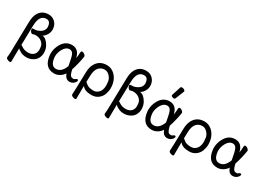

<svg xmlns="http://www.w3.org/2000/svg" viewBox="1 -1749 4066 2935"><g transform="rotate(30 2033.5 -281.0)"><path d="M138 208Q121 208 96.5 196.5Q72 185 72 165Q77 131 79 78L91 -459Q93 -560 123 -616Q177 -718 297 -718Q363 -718 409 -675Q463 -624 463 -544Q463 -491 432 -445Q401 -399 371 -390Q440 -385 494 -293Q526 -238 526 -170Q526 -124 503.5 -78Q481 -32 430 -5Q379 22 323 22Q267 22 221.5 -1Q176 -24 163 -44Q160 65 160 193Q160 208 138 208ZM310 -54Q374 -54 412 -94Q441 -127 441 -179Q441 -190 436.5 -230.5Q432 -271 390.5 -307Q349 -343 280 -343Q260 -343 246.5 -337.5Q233 -332 227 -332Q208 -332 193.5 -352.5Q179 -373 179 -392Q179 -410 197 -410Q249 -410 266 -417Q379 -456 379 -542Q373 -642 302 -642Q178 -642 174 -452L166 -110L161 -107Q169 -107 200 -85Q245 -54 310 -54Z M813 24Q644 24 620 -183Q618 -198 618 -213Q618 -303 664 -383Q726 -492 840 -492Q961 -492 992 -348Q1001 -391 1003 -458Q1004 -482 1026 -482Q1043 -482 1064.5 -466Q1086 -450 1088 -432Q1081 -380 1062.5 -303Q1044 -226 1025 -170Q1045 -78 1073 -61Q1088 -53 1111 -53Q1127 -53 1141.5 -66Q1156 -79 1169 -79Q1186 -79 1186 -61Q1186 -49 1173.5 -31Q1161 -13 1138 1.5Q1115 16 1082 16Q1011 16 981 -73Q955 -31 909.5 -3.5Q864 24 813 24ZM805 -51Q901 -51 951 -184L941 -236Q925 -333 904 -375Q883 -417 840 -417Q775 -417 733 -340Q698 -275 698 -212Q698 -199 700 -186Q715 -51 805 -51Z M1283 201Q1265 201 1241 189.5Q1217 178 1217 158Q1221 127 1229 -229Q1231 -324 1263 -381Q1323 -492 1455 -492Q1514 -492 1561.5 -461Q1609 -430 1640 -377Q1680 -307 1680 -214Q1680 -164 1661 -108Q1642 -52 1592.5 -14Q1543 24 1472 24Q1354 24 1307 -40L1305 184Q1305 201 1283 201ZM1464 -50Q1508 -50 1540 -75Q1599 -119 1599 -216Q1599 -237 1593.5 -283Q1588 -329 1549 -372Q1510 -415 1461 -415Q1395 -415 1354.5 -367Q1314 -319 1312 -218L1309 -110Q1315 -110 1338 -88Q1379 -50 1464 -50Z M1861 208Q1844 208 1819.5 196.5Q1795 185 1795 165Q1800 131 1802 78L1814 -459Q1816 -560 1846 -616Q1900 -718 2020 -718Q2086 -718 2132 -675Q2186 -624 2186 -544Q2186 -491 2155 -445Q2124 -399 2094 -390Q2163 -385 2217 -293Q2249 -238 2249 -170Q2249 -124 2226.5 -78Q2204 -32 2153 -5Q2102 22 2046 22Q1990 22 1944.5 -1Q1899 -24 1886 -44Q1883 65 1883 193Q1883 208 1861 208ZM2033 -54Q2097 -54 2135 -94Q2164 -127 2164 -179Q2164 -190 2159.5 -230.5Q2155 -271 2113.5 -307Q2072 -343 2003 -343Q1983 -343 1969.5 -337.5Q1956 -332 1950 -332Q1931 -332 1916.5 -352.5Q1902 -373 1902 -392Q1902 -410 1920 -410Q1972 -410 1989 -417Q2102 -456 2102 -542Q2096 -642 2025 -642Q1901 -642 1897 -452L1889 -110L1884 -107Q1892 -107 1923 -85Q1968 -54 2033 -54Z M2536 24Q2367 24 2343 -183Q2341 -198 2341 -213Q2341 -303 2387 -383Q2449 -492 2563 -492Q2684 -492 2715 -348Q2724 -391 2726 -458Q2727 -482 2749 -482Q2766 -482 2787.5 -466Q2809 -450 2811 -432Q2804 -380 2785.5 -303Q2767 -226 2748 -170Q2768 -78 2796 -61Q2811 -53 2834 -53Q2850 -53 2864.5 -66Q2879 -79 2892 -79Q2909 -79 2909 -61Q2909 -49 2896.5 -31Q2884 -13 2861 1.5Q2838 16 2805 16Q2734 16 2704 -73Q2678 -31 2632.5 -3.5Q2587 24 2536 24ZM2528 -51Q2624 -51 2674 -184L2664 -236Q2648 -333 2627 -375Q2606 -417 2563 -417Q2498 -417 2456 -340Q2421 -275 2421 -212Q2421 -199 2423 -186Q2438 -51 2528 -51ZM2592 -561Q2576 -561 2559.5 -570Q2543 -579 2543 -590Q2543 -598 2545 -600L2594 -754Q2598 -770 2621 -770Q2640 -770 2658.5 -759Q2677 -748 2677 -732Q2677 -728 2614 -574Q2609 -561 2592 -561Z M3006 201Q2988 201 2964 189.5Q2940 178 2940 158Q2944 127 2952 -229Q2954 -324 2986 -381Q3046 -492 3178 -492Q3237 -492 3284.5 -461Q3332 -430 3363 -377Q3403 -307 3403 -214Q3403 -164 3384 -108Q3365 -52 3315.5 -14Q3266 24 3195 24Q3077 24 3030 -40L3028 184Q3028 201 3006 201ZM3187 -50Q3231 -50 3263 -75Q3322 -119 3322 -216Q3322 -237 3316.5 -283Q3311 -329 3272 -372Q3233 -415 3184 -415Q3118 -415 3077.5 -367Q3037 -319 3035 -218L3032 -110Q3038 -110 3061 -88Q3102 -50 3187 -50Z M3694 24Q3525 24 3501 -183Q3499 -198 3499 -213Q3499 -303 3545 -383Q3607 -492 3721 -492Q3842 -492 3873 -348Q3882 -391 3884 -458Q3885 -482 3907 -482Q3924 -482 3945.5 -466Q3967 -450 3969 -432Q3962 -380 3943.5 -303Q3925 -226 3906 -170Q3926 -78 3954 -61Q3969 -53 3992 -53Q4008 -53 4022.5 -66Q4037 -79 4050 -79Q4067 -79 4067 -61Q4067 -49 4054.5 -31Q4042 -13 4019 1.5Q3996 16 3963 16Q3892 16 3862 -73Q3836 -31 3790.5 -3.5Q3745 24 3694 24ZM3686 -51Q3782 -51 3832 -184L3822 -236Q3806 -333 3785 -375Q3764 -417 3721 -417Q3656 -417 3614 -340Q3579 -275 3579 -212Q3579 -199 3581 -186Q3596 -51 3686 -51Z"/></g></svg>

Font: LXGW WenKai TC
Style: Bold
Weight: 700
Designer: LXGW / Fontworks Inc.
Foundry: LXGW / Fontworks Inc.
Version: Version 1.330;April 28, 2024